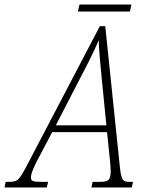

<svg xmlns="http://www.w3.org/2000/svg" viewBox="-76 -830 660 850"><path d="M269 -779H499L506 -810H276ZM-56 0H131L137 -25H108C69 -25 61 -28 61 -46C61 -59 69 -79 85 -112L155 -245H398L410 -128C412 -113 414 -85 414 -72C414 -32 404 -25 366 -25H334L329 0H507L513 -25H498C466 -25 461 -32 454 -97L390 -714H366L46 -103C8 -30 1 -25 -36 -25H-51ZM282 -490C316 -554 340 -603 361 -652C362 -604 369 -545 374 -486L395 -275H171Z"/></svg>

Font: Noto Serif Condensed ExtraLight
Style: Italic
Weight: 200
Width: 3
Italic angle: -12°
Designer: Monotype Design Team
Foundry: Monotype Imaging Inc.
Version: Version 2.013